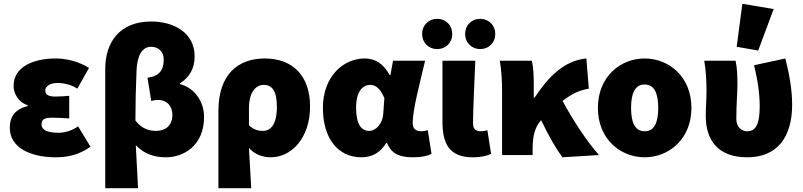

<svg xmlns="http://www.w3.org/2000/svg" viewBox="-20 -822 4258 1018"><path d="M274 12C335 12 394 2 460 -44L394 -152C358 -126 316 -118 291 -118C230 -118 200 -134 200 -162C200 -190 217 -198 258 -198C286 -198 318 -196 347 -194V-314C324 -312 296 -310 274 -310C240 -310 220 -318 220 -342C220 -364 244 -382 286 -382C321 -382 359 -372 390 -352L452 -462C401 -494 335 -512 276 -512C159 -512 52 -469 52 -366C52 -328 76 -280 127 -264V-260C66 -244 32 -210 32 -144C32 -38 144 12 274 12Z M538 176H712C708 102 704 26 700 -52C750 0 808 12 860 12C955 12 1062 -51 1062 -202C1062 -292 1002 -360 934 -376V-380C984 -412 1012 -458 1012 -523C1012 -651 898 -708 782 -708C614 -708 538 -598 538 -456ZM808 -128C774 -128 733 -137 698 -183C698 -272 700 -359 704 -448C707 -522 730 -574 782 -574C816 -574 848 -552 848 -506C848 -454 828 -418 762 -410L782 -286C792 -290 804 -292 818 -292C868 -292 894 -256 894 -214C894 -153 854 -128 808 -128Z M1138 176H1312C1308 108 1304 34 1300 -38C1332 0 1378 12 1416 12C1522 12 1624 -86 1624 -258C1624 -420 1532 -512 1384 -512C1242 -512 1138 -428 1138 -233ZM1374 -128C1349 -128 1324 -134 1300 -158V-252C1300 -322 1330 -372 1378 -372C1424 -372 1448 -338 1448 -256C1448 -160 1414 -128 1374 -128Z M1896 12C1952 12 1996 -12 2028 -64H2032C2056 -6 2098 12 2172 12C2216 12 2248 4 2268 -6L2248 -132C2236 -128 2225 -126 2216 -126C2188 -126 2168 -136 2168 -170C2168 -240 2208 -390 2234 -500H2064L2050 -424H2046C2012 -486 1968 -512 1914 -512C1798 -512 1692 -414 1692 -250C1692 -88 1772 12 1896 12ZM1938 -128C1896 -128 1868 -162 1868 -252C1868 -340 1906 -372 1942 -372C1980 -372 2000 -342 2018 -302L2012 -218C2009 -168 1974 -128 1938 -128Z M2486 12C2534 12 2560 4 2584 -6L2564 -132C2554 -128 2540 -126 2532 -126C2502 -126 2488 -136 2488 -170C2488 -240 2496 -390 2500 -500H2326V-176C2326 -64 2360 12 2486 12ZM2298 -562C2345 -562 2378 -597 2378 -642C2378 -687 2345 -722 2298 -722C2251 -722 2218 -687 2218 -642C2218 -597 2251 -562 2298 -562ZM2526 -562C2573 -562 2606 -597 2606 -642C2606 -687 2573 -722 2526 -722C2479 -722 2446 -687 2446 -642C2446 -597 2479 -562 2526 -562Z M2962 12 3156 0C3093 -70 3014 -190 2963 -287C3015 -327 3052 -343 3102 -352L3089 -512C2968 -500 2886 -412 2814 -304H2810V-374C2810 -422 2808 -466 2800 -500H2630C2640 -444 2642 -380 2642 -340V0H2804V-31C2804 -104 2817 -149 2849 -185C2892 -96 2928 -34 2962 12Z M3398 12C3526 12 3646 -84 3646 -250C3646 -416 3526 -512 3398 -512C3270 -512 3150 -416 3150 -250C3150 -84 3270 12 3398 12ZM3398 -126C3346 -126 3326 -174 3326 -250C3326 -326 3346 -374 3398 -374C3450 -374 3470 -326 3470 -250C3470 -174 3450 -126 3398 -126Z M3942 12C4102 12 4180 -96 4180 -267C4180 -348 4164 -434 4144 -512L3978 -476C4000 -386 4008 -318 4008 -258C4008 -166 3988 -126 3942 -126C3908 -126 3884 -152 3884 -192C3884 -260 3890 -338 3890 -374C3890 -422 3888 -466 3880 -500H3714C3724 -444 3726 -380 3726 -340C3726 -296 3722 -251 3722 -207C3722 -84 3782 12 3942 12ZM3886 -574 4000 -554 4082 -774 3916 -802Z"/></svg>

Font: Giro Sans Black
Style: Regular
Weight: 900
Designer: Paul D. Hunt
Foundry: Adobe Systems Incorporated
Version: Version 1.000;PS 1.0;hotconv 1.0.88;makeotf.lib2.5.647800